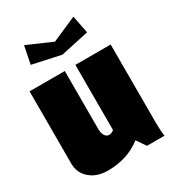

<svg xmlns="http://www.w3.org/2000/svg" viewBox="-179 -831 853 943"><g transform="rotate(-30 247.5 -360.0)"><path d="M85 -629.9 105 -730 245.1 -668.9 384.8 -730 404.8 -629.9 245.1 -595.2ZM15.1 -520H214.8V-189.9Q214.8 -167.5 223.9 -153.3Q232.9 -139.2 247.1 -139.2Q259.8 -139.2 274.9 -149.9V-520H475.1V-80.1Q475.1 -33.2 480 0H380.9L345.2 -51.8Q266.6 9.8 154.8 9.8Q92.8 9.8 54 -23.7Q15.1 -57.1 15.1 -109.9Z"/></g></svg>

Font: Mikodacs
Style: Regular
Weight: 400
Designer: gluk (gluksza@wp.pl)
Foundry: gluk (gluksza@wp.pl)
Version: Version 0.28